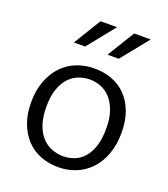

<svg xmlns="http://www.w3.org/2000/svg" viewBox="-130 -783 776 885"><g transform="rotate(20 258.5 -340.5)"><path d="M478 -240Q478 -181 461 -134.5Q444 -88 414 -56Q384 -24 343.5 -7.5Q303 9 257 9Q210 9 170 -6.5Q130 -22 101 -52.5Q72 -83 55 -127.5Q38 -172 38 -230Q38 -289 55.5 -335Q73 -381 103 -412.5Q133 -444 173.5 -460Q214 -476 261 -476Q307 -476 347 -461Q387 -446 416 -416Q445 -386 461.5 -342Q478 -298 478 -240ZM405 -235Q405 -284 392.5 -319.5Q380 -355 359.5 -377.5Q339 -400 312.5 -410.5Q286 -421 258 -421Q230 -421 203.5 -411Q177 -401 156.5 -379Q136 -357 123.5 -321.5Q111 -286 111 -235Q111 -184 123.5 -148Q136 -112 157 -89.5Q178 -67 205 -56.5Q232 -46 260 -46Q288 -46 314 -55.5Q340 -65 360.5 -87.5Q381 -110 393 -146Q405 -182 405 -235ZM184 -556H129L211 -690H292ZM349 -556H294L376 -690H457Z"/></g></svg>

Font: Mukta Mahee Light
Style: Regular
Weight: 300
Designer: Shuchita Grover, Noopur Datye, Girish Dalvi, Yashodeep Gholap
Foundry: Ek Type
Version: Version 2.538;PS 1.000;hotconv 16.6.51;makeotf.lib2.5.65220;